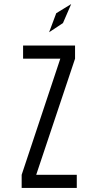

<svg xmlns="http://www.w3.org/2000/svg" viewBox="-20 -924 490 944"><path d="M86.5 0V-64.5L276.5 -635.5H93.5V-700H349V-635.5L158 -64.5H357.5V0ZM221.5 -765.5 256.5 -859 330 -904 289.5 -810.5Z"/></svg>

Font: Trispace Condensed Light
Style: Regular
Weight: 300
Width: 3
Designer: Tyler Finck
Foundry: Etcetera Type Company
Version: Version 1.210; ttfautohint (v1.8.3)